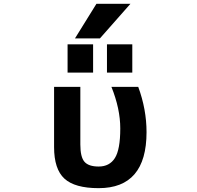

<svg xmlns="http://www.w3.org/2000/svg" viewBox="-20 -982 1040 1014"><path d="M489.3 -961.9H668.9L507.8 -779.3H376ZM336.9 -598.6V-748H471.7V-598.6ZM544.9 -598.6V-748H678.7V-598.6ZM753.9 -284.2Q753.9 11.7 501 11.7Q375 11.7 320.3 -38.6Q265.6 -88.9 265.6 -205.1V-523.4H404.3V-218.8Q404.3 -152.3 426.3 -127.4Q448.2 -102.5 501 -102.5Q558.6 -102.5 586.9 -147.5Q615.2 -192.4 615.2 -303.7Q615.2 -407.2 568.4 -523.4H710Q753.9 -404.3 753.9 -284.2Z"/></svg>

Font: GenEi Gothic M Regular
Style: Bold
Weight: 700
Designer: o_tamon (Modified); [Source Han Sans]
Ryoko NISHIZUKA  (kana & ideographs); Paul D. Hunt (Latin, Greek & Cyrillic); Wenl
Version: Version 1.1a;Original Version 1.004